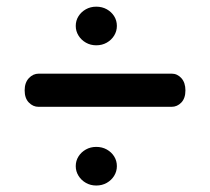

<svg xmlns="http://www.w3.org/2000/svg" viewBox="-20 -616 639 584"><path d="M272.7 -478.2Q255.4 -478.2 241.2 -486.3Q227 -494.4 218.7 -507.9Q210.4 -521.4 210.4 -537.1Q210.4 -553.4 218.7 -566.6Q227 -579.8 241.2 -587.8Q255.4 -595.7 272.7 -595.7Q290.6 -595.7 304.8 -587.8Q319 -579.8 327.3 -566.6Q335.5 -553.4 335.5 -537.1Q335.5 -521.4 327.3 -507.9Q319 -494.4 304.8 -486.3Q290.6 -478.2 272.7 -478.2ZM55 -341Q55 -364.6 67.8 -378.3Q80.5 -392 98 -392H502Q519.4 -392 531.7 -378.3Q544 -364.6 544 -341Q544 -317.1 531.5 -304.1Q519 -291.1 502 -291.1H97Q80.4 -291.1 67.7 -304.2Q55 -317.2 55 -341ZM272.7 -51.7Q255.4 -51.7 241.2 -59.8Q227 -67.9 218.7 -81.4Q210.4 -94.9 210.4 -110.6Q210.4 -126.9 218.7 -140.1Q227 -153.3 241.2 -161.3Q255.4 -169.2 272.7 -169.2Q290.6 -169.2 304.8 -161.3Q319 -153.3 327.3 -140.1Q335.5 -126.9 335.5 -110.6Q335.5 -94.9 327.3 -81.4Q319 -67.9 304.8 -59.8Q290.6 -51.7 272.7 -51.7Z"/></svg>

Font: Fraunces SuperSoft 9pt
Style: Regular
Weight: 900
Version: Version 1.000;[b76b70a41]